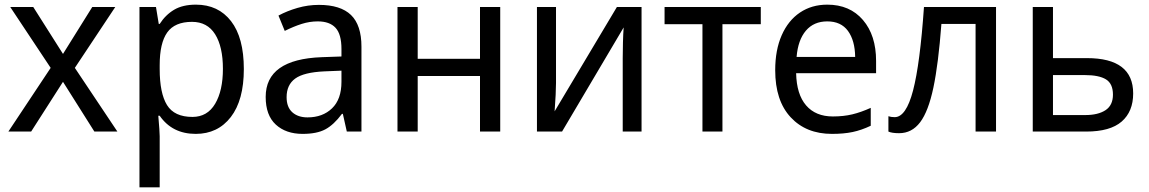

<svg xmlns="http://www.w3.org/2000/svg" viewBox="-20 -566 4944 826"><path d="M24 -536H123L251 -334L377 -536H476L302 -274L485 0H386L251 -214L114 0H16L198 -274Z M1029 -269Q1029 -135 973 -62.5Q917 10 822 10Q721 10 667 -68H661Q667 1 667 20V240H580V-536H651L663 -463H667Q692 -502 729 -524Q766 -546 823 -546Q919 -546 974 -475Q1029 -404 1029 -269ZM667 -286V-269Q667 -165 698.5 -114Q730 -63 808 -63Q872 -63 905.5 -119.5Q939 -176 939 -270Q939 -365 905.5 -418.5Q872 -472 806 -472Q732 -472 699.5 -426.5Q667 -381 667 -286Z M1535 -365V0H1472L1455 -76H1451Q1416 -29 1379.5 -9.5Q1343 10 1282 10Q1210 10 1166.5 -30Q1123 -70 1123 -149Q1123 -311 1364 -320L1449 -323V-355Q1449 -419 1423.5 -446.5Q1398 -474 1347 -474Q1312 -474 1277.5 -463Q1243 -452 1205 -433L1178 -499Q1215 -519 1260 -532Q1305 -545 1352 -545Q1445 -545 1490 -501.5Q1535 -458 1535 -365ZM1376 -259Q1287 -255 1250 -228Q1213 -201 1213 -148Q1213 -105 1237.5 -83Q1262 -61 1303 -61Q1368 -61 1408.5 -100Q1449 -139 1449 -214V-262Z M1777 -313H2045V-536H2132V0H2045V-239H1777V0H1690V-536H1777Z M2372 -209Q2372 -168 2366 -87L2634 -536H2740V0H2659V-316Q2659 -346 2660 -383.5Q2661 -421 2663 -448L2398 0H2290V-536H2372Z M3088 -462V0H3002V-462H2839V-536H3253V-462Z M3749 -304V-251H3405Q3407 -160 3448 -112.5Q3489 -65 3563 -65Q3609 -65 3646.5 -74Q3684 -83 3726 -102V-25Q3686 -6 3648 2Q3610 10 3559 10Q3448 10 3381.5 -61.5Q3315 -133 3315 -264Q3315 -351 3343 -414.5Q3371 -478 3421.5 -512Q3472 -546 3539 -546Q3636 -546 3692.5 -480Q3749 -414 3749 -304ZM3407 -321H3659Q3658 -392 3628 -433Q3598 -474 3539 -474Q3481 -474 3447 -434Q3413 -394 3407 -321Z M4177 0V-463H4030Q4017 -291 3995.5 -189Q3974 -87 3938.5 -40Q3903 7 3848 7Q3817 7 3802 0V-66Q3813 -62 3829 -62Q3878 -62 3908 -176.5Q3938 -291 3955 -536H4265V0Z M4656 -316Q4855 -316 4855 -164Q4855 -86 4805.5 -43Q4756 0 4653 0H4423V-536H4510V-316ZM4647 -243H4510V-71H4649Q4704 -71 4736 -92Q4768 -113 4768 -159Q4768 -206 4738 -224.5Q4708 -243 4647 -243Z"/></svg>

Font: Noto Sans Display
Style: Regular
Weight: 400
Designer: Monotype Design team
Foundry: Monotype Imaging Inc.
Version: Version 1.000